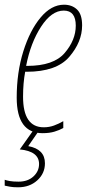

<svg xmlns="http://www.w3.org/2000/svg" viewBox="-44 -556 384 816"><path d="M137 10Q166 10 187.5 3.5Q209 -3 225 -12V-41Q206 -30 185.5 -22.5Q165 -15 142 -15Q54 -15 54 -145Q54 -203 63 -251H69Q196 -251 250.5 -314.5Q305 -378 305 -448Q305 -495 283.5 -515.5Q262 -536 228 -536Q174 -536 128.5 -481.5Q83 -427 55 -337.5Q27 -248 27 -141Q27 10 137 10ZM67 -276Q86 -374 130.5 -442.5Q175 -511 227 -511Q278 -511 278 -447Q278 -386 231 -331Q184 -276 72 -276ZM33 240Q82 240 114.5 210.5Q147 181 147 138Q147 78 76 65L121 0H96L40 79Q122 87 122 141Q122 172 98 194Q74 216 35 216Q12 216 -2 213.5Q-16 211 -24 208V233Q-14 235 -1.5 237.5Q11 240 33 240Z"/></svg>

Font: Noto Sans Display Condensed Thin
Style: Italic
Weight: 250
Width: 3
Italic angle: -12°
Designer: Monotype Design Team
Foundry: Monotype Imaging Inc.
Version: Version 1.900